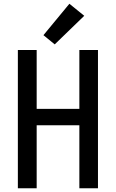

<svg xmlns="http://www.w3.org/2000/svg" viewBox="-20 -1001 616 1021"><path d="M75 0H175V-335H402V0H501V-735H402V-422H175V-735H75ZM271 -765 428 -917 349 -981 211 -814Z"/></svg>

Font: Iosevka Sparkle Medium
Style: Regular
Weight: 500
Designer: Belleve Invis
Foundry: Belleve Invis
Version: Version 4.5.0; ttfautohint (v1.8.3)